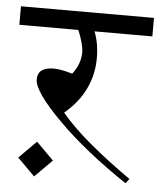

<svg xmlns="http://www.w3.org/2000/svg" viewBox="-45 -606 540 646"><g transform="rotate(5 224.5 -283.0)"><path d="M449.2 -566.4V-503.9H253.9Q269.5 -464.8 269.5 -414.1Q269.5 -359.4 246.1 -310.5Q222.7 -261.7 175.8 -222.7Q214.8 -175.8 275.4 -125Q335.9 -74.2 414.1 -19.5L402.3 -3.9Q332 -50.8 273.4 -97.7Q214.8 -144.5 168 -191.4Q74.2 -285.2 74.2 -326.2Q74.2 -367.2 128.9 -367.2Q152.3 -367.2 191.4 -355.5Q218.8 -390.6 218.8 -429.7Q218.8 -457 199.2 -503.9H0V-566.4ZM152.3 -58.6 93.8 0 35.2 -58.6 93.8 -117.2Z"/></g></svg>

Font: 和音 by 宁静之雨，公众号njzyshare
Style: Regular
Weight: 400
Designer: Steve Matteson
Foundry: Ascender Corporation
Version: Version 6.00;June 8, 2018;FontCreator 11.0.0.2388 32-bit